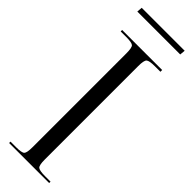

<svg xmlns="http://www.w3.org/2000/svg" viewBox="-287 -858 864 864"><g transform="rotate(45 145.0 -426.0)"><path d="M280.8 -826.2H7.8L9.8 -852.1H283.2ZM18.1 0V-8.8H53.2Q89.4 -8.8 97.7 -17.1Q106 -25.4 106 -61V-658.2Q106 -693.8 97.7 -701.9Q89.4 -710 53.2 -710H18.1V-719.2H272.9V-708H237.8Q201.7 -708 192.9 -699.7Q184.1 -691.4 184.1 -655.8V-61Q184.1 -25.4 192.9 -17.1Q201.7 -8.8 237.8 -8.8H272.9V0Z"/></g></svg>

Font: FoglihtenNo07calt
Style: Regular
Weight: 500
Designer: gluk (gluksza@wp.pl)
Foundry: gluk (gluksza@wp.pl)
Version: Version 0.844